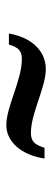

<svg xmlns="http://www.w3.org/2000/svg" viewBox="196 -598 162 593"><g transform="rotate(90 276.5 -302.0)"><path d="M84 -249H118C127 -279 138 -289 163 -289C228 -289 310 -241 367 -241C419 -241 460 -289 470 -359H437C427 -327 416 -317 391 -317C329 -317 251 -363 194 -363C138 -363 96 -319 84 -249Z"/></g></svg>

Font: Libre Baskerville
Style: Regular
Weight: 400
Designer: Pablo Impallari, Rodrigo Fuenzalida
Foundry: Pablo Impallari, Rodrigo Fuenzalida
Version: Version 1.051;Glyphs 3.2.3 (3260)